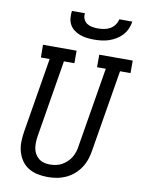

<svg xmlns="http://www.w3.org/2000/svg" viewBox="-102 -1025 823 1102"><g transform="rotate(10 309.5 -473.5)"><path d="M254 8Q223 8 194.5 2Q166 -4 142 -18.5Q118 -33 102 -56Q86 -79 78 -106.5Q70 -134 70.5 -164Q71 -194 76 -225L148 -661H97L96 -735H292V-662H231L157 -213Q154 -194 153.5 -176Q153 -158 156 -141Q159 -124 167.5 -109.5Q176 -95 189 -84.5Q202 -74 219 -69.5Q236 -65 254 -65Q271 -65 289 -68.5Q307 -72 322.5 -80.5Q338 -89 352 -102Q366 -115 375.5 -130.5Q385 -146 390.5 -163Q396 -180 398 -197L475 -662H424V-735H619V-662H558L479 -185Q475 -159 466.5 -133.5Q458 -108 442.5 -84.5Q427 -61 405.5 -42.5Q384 -24 358.5 -12.5Q333 -1 306.5 3.5Q280 8 254 8ZM379 -815Q358 -815 337 -817.5Q316 -820 297 -827Q278 -834 262 -846Q246 -858 236.5 -875Q227 -892 225 -913Q223 -934 226 -955H302Q299 -938 305.5 -922Q312 -906 325.5 -897Q339 -888 356 -885Q373 -882 390 -882Q407 -882 425 -885Q443 -888 459.5 -897Q476 -906 487.5 -922Q499 -938 502 -955H578Q575 -934 566 -913Q557 -892 541.5 -875Q526 -858 506 -846Q486 -834 465 -827Q444 -820 422 -817.5Q400 -815 379 -815Z"/></g></svg>

Font: Iosevka Plex Etoile
Style: Italic
Weight: 400
Italic angle: -9°
Designer: Belleve Invis
Foundry: Belleve Invis
Version: Version 25.1.1; ttfautohint (v1.8.4)